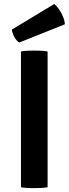

<svg xmlns="http://www.w3.org/2000/svg" viewBox="-20 -942 346 966"><path d="M85.5 -683Q100.5 -686 119.8 -686.8Q139 -687.5 152 -687.5Q166.5 -687.5 184.8 -686.8Q203 -686 219.5 -683V0Q203 3 184.8 3.8Q166.5 4.5 152 4.5Q139 4.5 119.8 3.8Q100.5 3 85.5 0ZM253 -922Q264 -913.5 275.8 -897Q287.5 -880.5 296.2 -860.2Q305 -840 306.5 -820L77 -728Q62.5 -736.5 52 -756.2Q41.5 -776 39.5 -793Z"/></svg>

Font: Signika Light SemiBold
Style: Regular
Weight: 600
Version: Version 2.003;gftools[0.9.32]